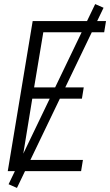

<svg xmlns="http://www.w3.org/2000/svg" viewBox="-20 -838 540 940"><path d="M18 0 140 -735H499L490 -680H192L147 -410H390L381 -355H138L89 -55H386L377 0ZM63 82 22 64 446 -818 487 -800Z"/></svg>

Font: Iosevka SS04 Light Oblique
Style: Regular
Weight: 300
Italic angle: -9°
Monospace: yes
Designer: Belleve Invis
Foundry: Belleve Invis
Version: Version 19.0.0; ttfautohint (v1.8.4)